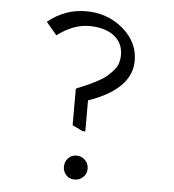

<svg xmlns="http://www.w3.org/2000/svg" viewBox="-50 -777 688 758"><g transform="rotate(5 294.5 -398.0)"><path d="M307 -78.5Q293 -65 273 -65Q253 -65 240 -78.5Q227 -92 227 -112Q227 -132 240 -146Q253 -160 273 -160Q293 -160 307 -146Q321 -132 321 -112Q321 -92 307 -78.5ZM413 -570Q413 -619 376.5 -646.5Q340 -674 278 -674Q216 -674 152 -626L110 -676Q177 -731 261.5 -731Q346 -731 407.5 -679Q469 -627 469 -553Q469 -440 299 -381V-258H289L247 -278V-423Q339 -460 368 -486Q400 -515 406.5 -533.5Q413 -552 413 -570Z"/></g></svg>

Font: Halant
Style: Regular
Weight: 400
Designer: Hitesh Malaviya (Devanagari), Satya Rajpurohit (Latin)
Foundry: Indian Type Foundry
Version: Version 1.101;PS 1.0;hotconv 1.0.78;makeotf.lib2.5.61930; tt